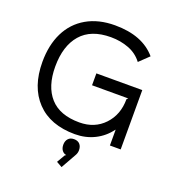

<svg xmlns="http://www.w3.org/2000/svg" viewBox="-184 -964 1253 1372"><g transform="rotate(20 442.5 -278.5)"><path d="M517.1 107.9Q517.1 129.4 505.9 147.9L440.9 263.2L397.9 238.8L433.1 178.2L442.9 170.9Q422.9 168 410.4 151.1Q397.9 134.3 397.9 107.9Q397.9 79.6 413.6 62.3Q429.2 44.9 457 44.9Q486.3 44.9 501.7 62Q517.1 79.1 517.1 107.9ZM794.9 -451.2V0H712.9V-119.1H710.9Q666 -57.6 598.4 -23.9Q530.8 9.8 449.2 9.8Q261.7 9.8 158.4 -98.6Q55.2 -207 55.2 -397Q55.2 -525.4 102.1 -620.4Q148.9 -715.3 239.5 -767.6Q330.1 -819.8 455.1 -819.8Q664.6 -819.8 768.1 -698.2L695.8 -628.9Q656.2 -681.6 593 -705.8Q529.8 -730 456.1 -730Q305.2 -730 229 -642.1Q152.8 -554.2 152.8 -397Q152.8 -246.1 227.1 -163.1Q301.3 -80.1 450.2 -80.1Q565.9 -80.1 638.4 -156.7Q710.9 -233.4 710.9 -351.1L721.2 -360.8H445.8V-451.2Z"/></g></svg>

Font: Sinkin Sans 400 Regular
Style: Regular
Weight: 400
Designer: Keith Bates
Foundry: K-Type
Version: Sinkin Sans (version 1.0)  by Keith Bates   •   © 2014   www